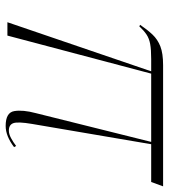

<svg xmlns="http://www.w3.org/2000/svg" viewBox="20 -596 582 661"><g transform="rotate(90 310.5 -265.0)"><path d="M56 0 225 -495H183Q150 -495 131 -491.5Q112 -488 98.5 -479Q85 -470 70 -454L65 -457Q82 -482 98.5 -499.5Q115 -517 139 -526.5Q163 -536 204 -536H621L606 -495H476L406 -84Q398 -36 403.5 -20.5Q409 -5 429 -5Q441 -5 455 -12.5Q469 -20 482 -30L486 -23Q448 6 413 6Q367 6 362 -23.5Q357 -53 369 -98L468 -495H233L102 0Z"/></g></svg>

Font: Noto Serif Display ExtraLight
Style: Italic
Weight: 200
Italic angle: -12°
Designer: Monotype Design Team
Foundry: Monotype Imaging Inc.
Version: Version 2.009